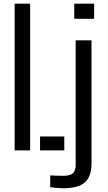

<svg xmlns="http://www.w3.org/2000/svg" viewBox="-20 -820 588 1047"><path d="M59.9 0V-800H144.4V0ZM198.4 0V-76H330.6V0ZM385 -717.6V-800H493.3V-717.6ZM325.2 206.6Q310.3 206.6 289.8 204.8Q269.3 203 253.8 200.8V136.3Q267.2 137.2 286.2 138Q305.2 138.7 324 138.7Q361 138.7 376.8 125.4Q392.6 112 392.6 80.8V-600H479V72.8Q478.3 143.9 442 175.3Q405.7 206.6 325.2 206.6Z"/></svg>

Font: Big Shoulders Stencil Text SC Thin
Style: Regular
Weight: 100
Designer: Patric King
Foundry: XO Type Co
Version: Version 2.001